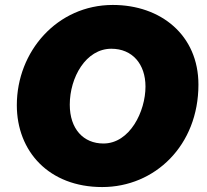

<svg xmlns="http://www.w3.org/2000/svg" viewBox="-20 -738 838 776"><path d="M393 18C606 18 782 -150 782 -396C782 -596 630 -718 436 -718C211 -718 48 -530 48 -313C48 -126 178 18 393 18ZM398 -158C317 -158 262 -217 262 -315C262 -425 327 -541 430 -541C515 -541 568 -479 568 -388C568 -288 505 -158 398 -158Z"/></svg>

Font: Fixel Display Black
Style: Italic
Weight: 900
Italic angle: -10°
Designer: AlfaBravo + MacPaw
Foundry: Kyrylo Tkachov, Marchela Mozhyna, Serhii Makarenko, Maria Weinstein, Zakhar Kryvoshyya
Version: Version 1.210;Glyphs 3.2 (3217)